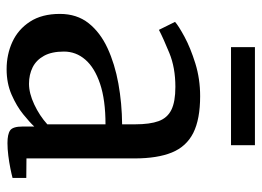

<svg xmlns="http://www.w3.org/2000/svg" viewBox="-123 -639 772 566"><g transform="rotate(90 263.0 -356.0)"><path d="M184 10.5Q140.5 10.5 103.5 -6.5Q66.5 -23.5 43.8 -58.5Q21 -93.5 21 -146.5Q21 -196.5 48.2 -231Q75.5 -265.5 122 -287Q168.5 -308.5 226.5 -319Q284.5 -329.5 346.5 -330V-368Q346.5 -412 337 -437.8Q327.5 -463.5 303.8 -475.2Q280 -487 236 -487Q179.5 -487 136.2 -469.2Q93 -451.5 68 -438.5L44.5 -486Q55.5 -496 88.2 -513.8Q121 -531.5 166.8 -545.8Q212.5 -560 263.5 -560Q331.5 -560 371.8 -539.8Q412 -519.5 429.5 -476.8Q447 -434 447 -366.5V-48L504.5 -47.5V-7Q493.5 -4 476 -0.5Q458.5 3 438.8 5.5Q419 8 402 8Q375.5 8 364.2 0Q353 -8 353 -36.5V-71Q341 -58 317 -38.5Q293 -19 259.2 -4.2Q225.5 10.5 184 10.5ZM227 -55.5Q255 -55.5 288 -71Q321 -86.5 346.5 -109.5V-281Q274.5 -281 227 -265Q179.5 -249 155.8 -221.5Q132 -194 132 -158.5Q132 -122.5 144.5 -99.8Q157 -77 178.5 -66.2Q200 -55.5 227 -55.5ZM408 -721.5V-651H119V-721.5Z"/></g></svg>

Font: Merriweather 36pt
Style: Regular
Weight: 400
Designer: Eben Sorkin
Foundry: Eben Sorkin
Version: Version 2.100